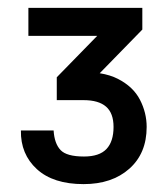

<svg xmlns="http://www.w3.org/2000/svg" viewBox="-20 -870 427 487"><path d="M192 -403Q115 -403 73.5 -441Q32 -479 33 -539H116Q118 -506 133.5 -489.5Q149 -473 193 -473Q232 -473 250 -492Q268 -511 268 -548Q268 -583 249 -599.5Q230 -616 192 -616H124V-674L290 -844L296 -779H52V-850H341V-795L179 -629L173 -687Q240 -690 279 -670Q318 -650 335 -617Q352 -584 352 -548Q352 -481 308 -442Q264 -403 192 -403Z"/></svg>

Font: Asta Sans
Style: Bold
Weight: 700
Designer: 42dot
Version: Version 1.000